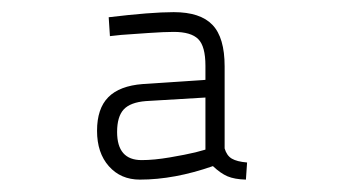

<svg xmlns="http://www.w3.org/2000/svg" viewBox="-20 -679 558 313"><path d="M346.2 -570.8V-437Q349.6 -425.3 357.9 -420.4Q366.2 -415.5 382.8 -414.1L380.9 -386.2Q362.3 -386.7 350.8 -391.6Q339.4 -396.5 327.1 -408.2Q264.2 -386.2 208 -386.2Q176.8 -386.2 157.5 -408Q138.2 -429.7 138.2 -465.8Q138.2 -502 156.5 -520.5Q174.8 -539.1 212.9 -542L314.9 -548.8V-571.8Q314.9 -603.5 303.2 -615.2Q291.5 -627 263.2 -627Q248 -627 221.9 -625.2Q195.8 -623.5 177.7 -622.1L159.2 -620.1L157.2 -650.9Q226.1 -659.2 263.2 -659.2Q306.6 -659.2 326.4 -638.4Q346.2 -617.7 346.2 -570.8ZM314.9 -520 217.8 -514.2Q192.4 -512.2 181.6 -500.5Q170.9 -488.8 170.9 -463.9Q170.9 -418 210.9 -418Q231 -418 256.8 -422.4Q282.7 -426.8 298.8 -430.7L314.9 -435.1Z"/></svg>

Font: TitilliumText25L
Style: 999 wt
Weight: 900
Designer: Accademia di Belle Arti di Urbino and others
Foundry: Accademia di Belle Arti di Urbino and others.
Version: Version 25.000